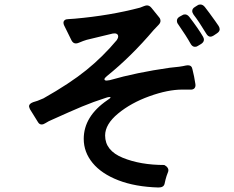

<svg xmlns="http://www.w3.org/2000/svg" viewBox="-20 -807 1040 853"><path d="M870 -787Q881 -787 890 -776L909 -751Q942 -706 951 -692Q956 -684 956 -677Q956 -667 944 -659L929 -649Q921 -644 915 -644Q904 -644 896 -658Q864 -711 840 -742Q834 -751 834 -758Q834 -769 846 -776L857 -783Q862 -787 870 -787ZM806 -516Q809 -517 815 -517Q832 -517 835 -499Q843 -468 848 -434Q850 -422 844 -415Q838 -408 825 -409H790Q726 -409 644 -379.5Q562 -350 504.5 -302.5Q447 -255 447 -205Q447 -138 525.5 -106Q604 -74 710 -74Q720 -69 725 -61Q730 -53 727 -44Q719 -24 715.5 -9.5Q712 5 711 10Q707 26 684 26Q581 23 506 -6Q431 -35 391.5 -83Q352 -131 352 -190Q352 -290 457 -362Q471 -371 471 -374Q471 -376 467 -376Q461 -376 452 -373Q393 -354 344 -333.5Q295 -313 211 -275Q196 -269 182 -260Q173 -254 165 -254Q155 -254 149 -264Q131 -292 113 -322Q109 -332 109 -335Q109 -346 127 -353Q144 -357 173 -370Q290 -436 363.5 -495.5Q437 -555 499 -629Q505 -638 505 -645Q505 -653 498.5 -656.5Q492 -660 481 -658Q437 -648 365 -630Q351 -626 330 -617Q323 -614 317 -614Q305 -614 298 -627Q286 -650 265 -694Q262 -700 262 -706Q262 -713 267.5 -717.5Q273 -722 283 -722Q292 -722 312 -724Q470 -738 602 -773Q614 -777 620 -780Q628 -783 633 -783Q644 -783 653 -772L687 -730Q693 -723 693 -714Q693 -705 684 -696L663 -674Q563 -556 455 -469Q444 -460 444 -455Q444 -449 454 -449Q458 -449 468 -451Q586 -485 734 -506Q781 -510 806 -516ZM766 -715Q766 -726 778 -733L789 -739Q794 -743 802 -743Q812 -743 821 -732Q861 -680 882 -644Q886 -637 886 -631Q886 -620 874 -612L859 -603Q854 -599 846 -599Q834 -599 826 -614Q809 -645 771 -700Q766 -706 766 -715Z"/></svg>

Font: Shippori Gochic B2 Bold
Style: Regular
Weight: 700
Designer: FONTDASU
Foundry: FONTDASU / Google Inc. / but / Adobe
Version: Version 1.130